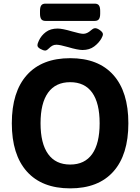

<svg xmlns="http://www.w3.org/2000/svg" viewBox="-20 -1028 771 1056"><path d="M45 -350Q45 -523 128 -615.5Q211 -708 366 -708Q521 -708 603.5 -615.5Q686 -523 686 -350Q686 -177 603.5 -84.5Q521 8 366 8Q211 8 128 -84.5Q45 -177 45 -350ZM528 -350Q528 -461 487 -518.5Q446 -576 366 -576Q286 -576 244.5 -518.5Q203 -461 203 -350Q203 -239 244.5 -181Q286 -123 366 -123Q446 -123 487 -181Q528 -239 528 -350ZM186 -778Q186 -789 194 -805Q207 -833 232.5 -852Q258 -871 297 -871Q323 -871 377 -855Q422 -842 438 -842Q459 -842 480 -861Q481 -862 488.5 -867.5Q496 -873 503 -873Q515 -873 530.5 -861.5Q546 -850 546 -840Q546 -831 538 -817Q524 -792 498 -772.5Q472 -753 434 -753Q408 -753 354 -769Q309 -782 290 -782Q277 -782 267.5 -776.5Q258 -771 249 -762Q237 -750 229 -750Q218 -750 202 -759Q186 -768 186 -778ZM200 -953V-968Q200 -989 207 -998.5Q214 -1008 230 -1008H501Q517 -1008 524 -998.5Q531 -989 531 -968V-953Q531 -932 524 -922.5Q517 -913 501 -913H230Q214 -913 207 -922.5Q200 -932 200 -953Z"/></svg>

Font: Asap-Bold
Style: Bold
Weight: 700
Designer: Pablo Cosgaya
Foundry: Omnibus-Type
Version: Version 2.000; ttfautohint (v1.8)